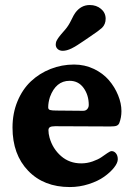

<svg xmlns="http://www.w3.org/2000/svg" viewBox="-20 -737 540 772"><path d="M319.3 -574.2Q287.1 -551.8 267.6 -542.2Q248 -532.7 232.4 -532.7Q219.7 -532.7 211.9 -539.8Q204.1 -546.9 204.1 -557.6Q204.1 -561 204.8 -564.7Q205.6 -568.4 206.5 -571Q207.5 -573.7 210.2 -577.9Q212.9 -582 214.4 -584.5Q215.8 -586.9 220.2 -592.3Q224.6 -597.7 226.6 -600.1Q228.5 -602.5 234.4 -609.1Q240.2 -615.7 242.7 -618.7Q255.4 -633.3 266.4 -656Q277.3 -678.7 282.7 -685.5Q305.7 -716.8 340.8 -716.8Q367.7 -716.8 386.2 -701.2Q404.8 -685.5 404.8 -661.6Q404.8 -639.6 390.1 -625Q382.3 -618.2 372.3 -610.8Q362.3 -603.5 345.7 -592.3Q329.1 -581.1 319.3 -574.2ZM277.8 -477.5Q320.3 -477.5 357.2 -460Q394 -442.4 417.7 -414.8Q441.4 -387.2 454.8 -354.2Q468.3 -321.3 468.3 -290Q468.3 -264.6 459.5 -241.7Q456.1 -234.4 448.7 -231.4Q441.4 -228.5 423.3 -228.5L201.7 -229.5Q187 -229.5 180.9 -225.8Q174.8 -222.2 174.8 -213.4Q174.8 -199.7 179.2 -183.6Q191.9 -138.7 225.6 -109.4Q259.3 -80.1 306.6 -80.1Q330.1 -80.1 352.3 -87.9Q374.5 -95.7 387.5 -104.7Q400.4 -113.8 411.9 -121.6Q423.3 -129.4 428.7 -129.4Q439 -129.4 446.3 -120.4Q453.6 -111.3 453.6 -96.7Q453.6 -82 438.5 -63Q423.3 -43.9 398.7 -26.4Q374 -8.8 336.9 3.2Q299.8 15.1 260.7 15.1Q156.2 15.1 93.3 -50.3Q30.3 -115.7 30.3 -224.1Q30.3 -281.7 50.3 -329.8Q70.3 -377.9 104.2 -409.9Q138.2 -441.9 183.1 -459.7Q228 -477.5 277.8 -477.5ZM313 -291.5Q324.2 -291 330.6 -298.1Q336.9 -305.2 336.9 -314.9Q336.9 -354.5 316.2 -383.3Q295.4 -412.1 259.8 -412.1Q204.6 -412.1 180.7 -346.7Q173.8 -324.7 173.8 -305.2Q173.8 -296.9 181.4 -294.7Q189 -292.5 206.5 -292.5Z"/></svg>

Font: Cooper*
Style: Bold
Weight: 700
Designer: Owen Earl
Foundry: indestructible type*
Version: Version 0.001